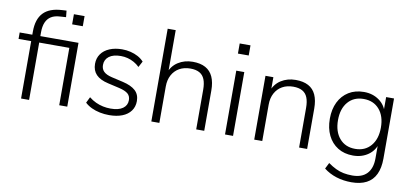

<svg xmlns="http://www.w3.org/2000/svg" viewBox="-79 -978 3090 1437"><g transform="rotate(10 1466.5 -259.5)"><path d="M103 0V-436H7V-485H119L103 -469V-509Q103 -603 149 -651.5Q195 -700 290 -705L324 -707L329 -658L284 -655Q243 -653 216.5 -636.5Q190 -620 177 -589.5Q164 -559 164 -514V-474V-485H454V0H393V-436H164V0ZM383 -613V-690H464V-613Z M773 8Q737 8 702.5 1Q668 -6 638.5 -20Q609 -34 588 -54L610 -99Q635 -79 662 -66.5Q689 -54 717.5 -48Q746 -42 775 -42Q836 -42 868 -65Q900 -88 900 -127Q900 -159 879.5 -176.5Q859 -194 813 -205L726 -225Q663 -239 633 -270.5Q603 -302 603 -352Q603 -395 625.5 -427Q648 -459 689.5 -476.5Q731 -494 785 -494Q818 -494 849 -486.5Q880 -479 906 -465Q932 -451 951 -430L927 -385Q908 -404 884.5 -417Q861 -430 836 -436.5Q811 -443 784 -443Q726 -443 694.5 -419Q663 -395 663 -354Q663 -323 682.5 -304Q702 -285 744 -275L831 -255Q896 -240 928 -210.5Q960 -181 960 -131Q960 -88 937 -56.5Q914 -25 872 -8.5Q830 8 773 8Z M1093 0V-705H1154V-372H1142Q1162 -432 1210.5 -463Q1259 -494 1322 -494Q1380 -494 1418.5 -473Q1457 -452 1476 -410Q1495 -368 1495 -306V0H1434V-301Q1434 -349 1421.5 -380Q1409 -411 1382 -426Q1355 -441 1313 -441Q1265 -441 1229.5 -421Q1194 -401 1174 -364Q1154 -327 1154 -277V0Z M1643 -613V-690H1725V-613ZM1653 0V-485H1714V0Z M1875 0V-485H1935V-372H1924Q1944 -432 1992.5 -463Q2041 -494 2104 -494Q2162 -494 2200.5 -473.5Q2239 -453 2258 -411Q2277 -369 2277 -306V0H2216V-301Q2216 -349 2203.5 -380Q2191 -411 2164 -426Q2137 -441 2095 -441Q2047 -441 2011.5 -421Q1976 -401 1956 -364Q1936 -327 1936 -277V0Z M2646 188Q2584 188 2530.5 171Q2477 154 2435 121L2458 75Q2489 97 2518 111Q2547 125 2577.5 131Q2608 137 2644 137Q2717 137 2755 96.5Q2793 56 2793 -19V-143H2803Q2788 -81 2739 -46Q2690 -11 2623 -11Q2556 -11 2507 -41.5Q2458 -72 2431.5 -126.5Q2405 -181 2405 -253Q2405 -325 2431.5 -379Q2458 -433 2507 -463.5Q2556 -494 2623 -494Q2690 -494 2739 -458.5Q2788 -423 2802 -363H2792V-485H2852V-28Q2852 43 2829 91.5Q2806 140 2760 164Q2714 188 2646 188ZM2630 -63Q2705 -63 2749 -114.5Q2793 -166 2793 -253Q2793 -340 2749 -391Q2705 -442 2630 -442Q2555 -442 2511 -391Q2467 -340 2467 -253Q2467 -166 2511 -114.5Q2555 -63 2630 -63Z"/></g></svg>

Font: Nunito Sans 12pt Light
Style: Regular
Weight: 300
Designer: Vernon Adams
Foundry: Vernon Adams
Version: Version 3.101;gftools[0.9.27]